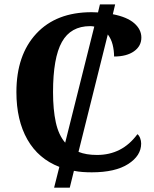

<svg xmlns="http://www.w3.org/2000/svg" viewBox="-20 -780 708 880"><path d="M497.1 -714.8Q562.5 -702.1 595.2 -673.6Q627.9 -645 627.9 -607.9Q627.9 -568.8 594.2 -544.9Q560.5 -521 502.9 -521Q502.9 -548.3 496.3 -575Q489.7 -601.6 474.1 -622.1L339.8 -84Q374.5 -69.8 424.8 -69.8Q481.9 -69.8 528.1 -93.3Q574.2 -116.7 609.9 -165Q617.7 -159.2 622.3 -147Q627 -134.8 627 -122.1Q627 -66.4 567.6 -28.3Q508.3 9.8 400.9 9.8Q378.9 9.8 358.4 8.3Q337.9 6.8 318.8 2.9L299.8 80.1H228L252 -15.1Q155.8 -52.2 105.5 -140.6Q55.2 -229 55.2 -357.9Q55.2 -527.8 146.5 -626Q237.8 -724.1 399.9 -724.1Q407.7 -724.1 414.6 -723.6Q421.4 -723.1 429.2 -723.1L438 -759.8H507.8ZM278.8 -126 412.1 -658.2Q407.2 -659.2 402.8 -659.7Q398.4 -660.2 393.1 -660.2Q304.2 -660.2 263.7 -587.6Q223.1 -515.1 223.1 -357.9Q223.1 -277.3 235.8 -219.2Q248.5 -161.1 278.8 -126Z"/></svg>

Font: Droid Serif
Style: Bold
Weight: 700
Designer: Monotype Design team
Foundry: Monotype Imaging Inc.
Version: Version 1.03